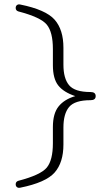

<svg xmlns="http://www.w3.org/2000/svg" viewBox="-20 -734 520 893"><path d="M74 -713Q193 -689 234 -642.5Q275 -596 275 -512V-433Q275 -369 301.5 -337.5Q328 -306 401 -306Q425 -306 425 -287Q425 -268 401 -268Q328 -268 301.5 -236.5Q275 -205 275 -141V-62Q275 22 234 68.5Q193 115 74 139Q65 141 59 136.5Q53 132 53 123Q53 111 65 107Q169 80 197.5 45.5Q226 11 226 -68V-143Q226 -206 252.5 -239Q279 -272 330 -287Q276 -305 251 -336.5Q226 -368 226 -431V-506Q226 -585 197.5 -619.5Q169 -654 65 -681Q53 -685 53 -697Q53 -706 59 -710.5Q65 -715 74 -713Z"/></svg>

Font: Quicksand
Style: Regular
Weight: 400
Designer: Andrew Paglinawan
Foundry: Andrew Paglinawan
Version: 1.002